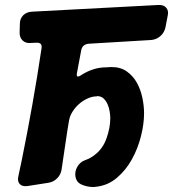

<svg xmlns="http://www.w3.org/2000/svg" viewBox="-20 -755 697 773"><path d="M91 -6Q70 -3 59.5 -14Q49 -25 54 -46L67 -107Q90 -220 110 -332.5Q130 -445 147 -559Q152 -585 125 -583L104 -582Q83 -580 70.5 -592.5Q58 -605 59 -626L60 -659Q60 -680 73.5 -693.5Q87 -707 109 -708L618 -735Q639 -736 649.5 -723.5Q660 -711 655 -691L646 -644Q641 -623 625.5 -609.5Q610 -596 589 -594L338 -579Q312 -577 307 -553L290 -462Q285 -438 306 -452Q355 -484 408 -484H412Q416 -485 430 -485Q466 -485 491 -467Q516 -449 531 -422Q546 -395 553 -362Q560 -329 560 -299Q560 -256 547.5 -206.5Q535 -157 511 -113.5Q487 -70 450.5 -39Q414 -8 366 -3L356 -2Q330 -2 306 -13Q288 -22 284 -42.5Q280 -63 291 -83Q302 -103 323.5 -110.5Q345 -118 362 -132Q394 -156 409 -198.5Q424 -241 424 -279Q424 -291 421.5 -306.5Q419 -322 413 -335.5Q407 -349 397 -358.5Q387 -368 371 -368L369 -367Q351 -367 332.5 -358.5Q314 -350 298.5 -336.5Q283 -323 272 -305.5Q261 -288 258 -270L251 -228L228 -73Q225 -52 210 -37Q195 -22 174 -19Z"/></svg>

Font: Bangerz 2
Style: Regular
Weight: 400
Designer: vernon adams
Foundry: Vernon Adams
Version: Version 2.10;December 28, 2023;FontCreator 13.0.0.2683 64-bi